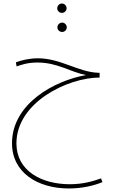

<svg xmlns="http://www.w3.org/2000/svg" viewBox="-20 -796 660 1087"><path d="M331 -723C345 -723 357 -735 357 -749C357 -764 345 -776 331 -776C316 -776 304 -764 304 -749C304 -735 316 -723 331 -723ZM332 -615C346 -615 358 -627 358 -641C358 -656 346 -668 332 -668C317 -668 305 -656 305 -641C305 -627 317 -615 332 -615ZM370 271C444 271 512 255 560 235L552 214C509 229 453 247 375 247C215 247 73 171 73 16C73 -217 365 -357 544 -357V-384H535C424 -388 322 -466 195 -466C144 -466 98 -454 70 -443L74 -420C101 -429 135 -442 192 -442C306 -442 376 -389 467 -371C290 -340 48 -210 48 15C48 182 194 271 370 271Z"/></svg>

Font: Noto Sans Arabic UI Th
Style: Regular
Weight: 100
Designer: Monotype Design Team, Nadine Chahine and Nizar Qandah
Foundry: Monotype Imaging Inc.
Version: Version 2.010